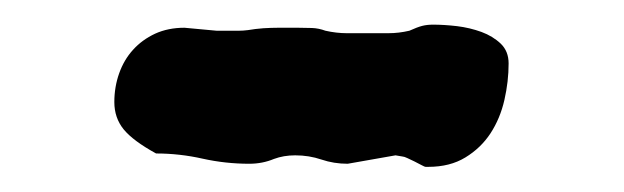

<svg xmlns="http://www.w3.org/2000/svg" viewBox="-20 -308 504 155"><path d="M305.2 -181.6 299.3 -182.6 260.7 -175.8Q249.5 -175.8 239.5 -179.2Q229.5 -182.6 218.3 -182.6Q209 -182.6 201.2 -179.7Q191.9 -175.8 181.2 -175.8Q162.1 -175.8 143.6 -179.9Q125 -184.1 106 -184.1Q87.4 -194.3 79.8 -203.6Q72.3 -212.9 72.3 -225.6Q72.3 -237.8 76.2 -248.8Q80.1 -259.8 87.4 -267.8Q94.7 -275.9 105.2 -280.8Q115.7 -285.6 128.9 -285.6L154.8 -283.2H167Q169.9 -283.2 173.1 -283.2Q176.3 -283.2 180.2 -283.7Q186 -284.7 192.6 -285.2Q199.2 -285.6 204.6 -285.6H220.7Q226.6 -285.6 231.9 -285.4Q237.3 -285.2 242.7 -283.2Q247.1 -282.2 251.5 -281.7Q255.9 -281.2 259.8 -281.2H293.5Q297.9 -281.2 302 -281.7Q306.2 -282.2 310.5 -283.2Q316.9 -286.1 320.8 -287.1Q324.7 -288.1 329.6 -288.1Q338.4 -288.1 348.9 -286.9Q359.4 -285.6 368.7 -282.2Q377.9 -278.8 384.3 -272.7Q390.6 -266.6 390.6 -256.8Q390.6 -242.2 387.2 -227.3Q383.8 -212.4 376 -200.4Q368.2 -188.5 355.7 -180.9Q343.3 -173.3 325.7 -173.3H323.7Q322.8 -173.3 320.1 -174.8Q317.4 -176.3 314.5 -177.7Q311.5 -179.2 308.8 -180.4Q306.2 -181.6 305.2 -181.6Z"/></svg>

Font: IM FELL English SC
Style: Regular
Weight: 400
Designer: Igino Marini
Foundry: Igino Marini
Version: 3.00